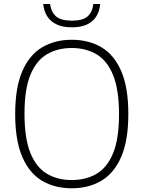

<svg xmlns="http://www.w3.org/2000/svg" viewBox="-20 -952 732 980"><path d="M346 9Q259.5 9 194.8 -29.2Q130 -67.5 93.8 -151Q57.5 -234.5 57.5 -370Q57.5 -505.5 94 -589Q130.5 -672.5 195.5 -710.8Q260.5 -749 346 -749Q432.5 -749 497.5 -710.8Q562.5 -672.5 598.8 -589Q635 -505.5 635 -370Q635 -234.5 598.5 -151Q562 -67.5 497 -29.2Q432 9 346 9ZM346 -33Q418.5 -33 472.8 -64.8Q527 -96.5 557.2 -170Q587.5 -243.5 587.5 -368Q587.5 -494.5 557.2 -568.8Q527 -643 472.5 -675Q418 -707 346 -707Q274 -707 219.8 -675.2Q165.5 -643.5 135.2 -570Q105 -496.5 105 -372Q105 -245.5 135.2 -171.2Q165.5 -97 219.8 -65Q274 -33 346 -33ZM347 -812.5Q301 -812.5 269.5 -827.2Q238 -842 221 -868.8Q204 -895.5 200.5 -931.5H235.5Q241.5 -890 266.5 -868.2Q291.5 -846.5 347 -846.5Q402.5 -846.5 427 -868.2Q451.5 -890 456.5 -931.5H491.5Q488 -895 471.5 -868.2Q455 -841.5 424 -827Q393 -812.5 347 -812.5Z"/></svg>

Font: Encode Sans SC Condensed Thin ExtraLight
Style: Regular
Weight: 250
Version: Version 3.002